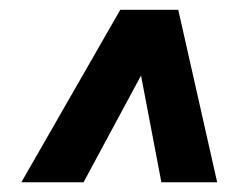

<svg xmlns="http://www.w3.org/2000/svg" viewBox="-20 -731 474 395"><path d="M272 -579.1 151.9 -356H23.9L227.5 -710.9H322.8ZM312 -356 266.6 -594.2 262.2 -710.9H346.7L426.8 -356Z"/></svg>

Font: Roboto Black
Style: Italic
Weight: 900
Italic angle: -12°
Designer: Christian Robertson
Foundry: Google
Version: Version 3.0; 2020